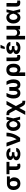

<svg xmlns="http://www.w3.org/2000/svg" viewBox="3211 -4014 1002 7464"><g transform="rotate(-90 3712.0 -282.0)"><path d="M306.4 -513.7Q312.7 -511.6 319.2 -505.7Q325.6 -499.7 332.8 -491.2Q340.7 -478.6 349.3 -468.8Q357.9 -459 370.9 -449.8Q384 -440.5 401 -435.1Q439.7 -422.4 473.7 -393.7Q507.8 -365 528.6 -325.6Q549.4 -286.2 549.4 -242.2V-232.4Q549.4 -164 520.8 -108.9Q492.1 -53.7 437.9 -22Q383.6 9.8 308.3 9.8Q230.3 9.8 173.4 -24.1Q116.5 -58 86.8 -117.1Q57.1 -176.2 57.1 -251V-262.7Q57.1 -335.1 86.6 -391.9Q116.1 -448.8 172.7 -481.2Q229.3 -513.7 306.4 -513.7ZM308.3 -104.4Q343.3 -104.4 364.9 -123.8Q386.4 -143.2 395.9 -175.8Q405.3 -208.5 405.3 -251V-262.7Q405.3 -302.7 395.9 -332.9Q386.4 -363.1 364.4 -381.3Q342.3 -399.5 306.4 -399.5Q270.2 -399.5 246.5 -381.3Q222.8 -363.1 212 -332.6Q201.2 -302.1 201.2 -262.7V-251Q201.2 -208.5 211.7 -175.8Q222.2 -143.2 246.1 -123.8Q270 -104.4 308.3 -104.4ZM586.7 -399.5H306.4V-513.7H586.7Z M1151.5 -417.2H672.6V-530.3H1151.5ZM975.7 -530.3V-159.7Q975.7 -139 981.3 -127Q986.9 -115 996.8 -110.4Q1006.7 -105.8 1021.8 -105.8Q1036.3 -105.8 1047.7 -108Q1059.1 -110.2 1069.3 -113.3L1084.6 -6Q1060.9 2.5 1040.7 6.1Q1020.5 9.8 993.1 9.8Q917.5 9.8 876.4 -33Q835.3 -75.7 835.3 -160.3V-530.3Z M1526.4 -278V-222.4H1451.9Q1424.4 -222.4 1402.1 -215.4Q1379.7 -208.3 1365.7 -193.8Q1351.6 -179.4 1351.6 -158.4Q1351.6 -141.7 1363.6 -127.6Q1375.6 -113.4 1398.2 -105.1Q1420.8 -96.8 1452.1 -96.8Q1500.9 -96.8 1525.8 -111.1Q1550.7 -125.4 1554.3 -153.2H1692.5Q1690.5 -102.2 1658.4 -65.3Q1626.3 -28.5 1574 -9.4Q1521.8 9.8 1459.3 9.8Q1390 9.8 1333.8 -9.5Q1277.5 -28.7 1245.3 -63.7Q1213 -98.6 1213 -144.7Q1213 -183.8 1235.1 -213.7Q1257.2 -243.5 1303.8 -260.8Q1350.4 -278 1421.5 -278ZM1221.7 -384.2Q1222.2 -432.5 1252.5 -467.1Q1282.8 -501.7 1335.9 -519.4Q1389 -537.1 1458.4 -537.1Q1521.2 -537.1 1571.8 -518.2Q1622.4 -499.3 1652.2 -463.8Q1682 -428.3 1684.4 -379.4H1544.6Q1541.7 -405.5 1517.4 -418.5Q1493 -431.4 1451.2 -431.4Q1423.2 -431.4 1402.7 -423.6Q1382.3 -415.8 1371.7 -402.8Q1361.2 -389.8 1360.7 -373.1Q1361.2 -348.8 1385.4 -334.5Q1409.5 -320.2 1451.9 -320.2H1526.4V-257.2H1421.5Q1355.7 -257.2 1311 -275.2Q1266.2 -293.1 1244.2 -321.8Q1222.2 -350.4 1221.7 -384.2Z M1747 -530.3H1897L2027.2 -141.9H2032.5Q2075.2 -210.6 2098.5 -269.6Q2121.8 -328.6 2132.4 -388.7Q2142.9 -448.8 2146.1 -530.3H2286.9Q2284.3 -389.4 2232.5 -253Q2180.7 -116.6 2084.1 0H1946.6Z M2353.4 -265.6Q2353.4 -344.7 2383.8 -406.5Q2414.3 -468.3 2466.9 -502.7Q2519.5 -537.1 2583.9 -537.1Q2648.3 -537.1 2694.4 -504Q2740.5 -470.9 2763.5 -411.9H2806.8L2843 -266.6L2908 0H2795.6L2735.1 -266.6Q2722.6 -332.4 2692.3 -377Q2662 -421.6 2607 -421.6Q2572.6 -421.6 2547 -402.2Q2521.4 -382.8 2507.6 -347.4Q2493.7 -311.9 2493.7 -265.9Q2493.7 -220.3 2507.5 -184.3Q2521.3 -148.3 2545.9 -127.6Q2570.5 -107 2602.3 -107Q2637.5 -107 2665.1 -130.9Q2692.7 -154.8 2709.9 -190.3Q2727 -225.8 2735.1 -263.7L2790.5 -530.3H2901.2L2843 -263.7L2806.8 -121.2H2765.2Q2742.4 -61 2696.2 -25.1Q2650 10.7 2581.8 10.7Q2515.8 10.3 2463.6 -24.8Q2411.4 -60 2382.4 -122.8Q2353.4 -185.5 2353.4 -265.6Z M3222.3 -252.6H3275.3L3431.2 41Q3442.8 63.2 3450.5 72.4Q3458.2 81.5 3467.7 84.2Q3477.2 86.8 3498.2 86.8H3529.2V199.2H3498.2Q3447.8 199.2 3416.2 190.2Q3384.7 181.3 3361.7 159Q3338.7 136.7 3315.5 94.3L3247.7 -35.2L3122.6 199.2H2977.3ZM2998.5 -421.4H2967.5V-532.8H2998.5Q3048.9 -532.8 3080.8 -523.6Q3112.7 -514.4 3135.7 -492Q3158.7 -469.5 3181.8 -425.9L3249.1 -298.2L3375.1 -530.3H3520.4L3280.4 -91H3218.5L3066 -372.6Q3052.6 -397.9 3045.4 -407Q3038.2 -416.1 3029.1 -418.7Q3019.9 -421.4 2998.5 -421.4Z M3753 -263.8Q3753 -214.9 3762.6 -179.2Q3772.2 -143.6 3790.8 -124.3Q3809.3 -105 3834.8 -105Q3857.9 -105 3875.1 -120Q3892.3 -135 3901.5 -164.4Q3910.7 -193.7 3910.7 -235.1V-421.4H4015.8V-249.4Q4015.8 -169.7 3994.7 -111.5Q3973.6 -53.2 3930.8 -21.7Q3888 9.8 3824.1 9.8Q3759.4 9.8 3712 -21.2Q3664.6 -52.2 3639.4 -113.3Q3614.2 -174.5 3614.7 -263.5Q3615.3 -336.8 3635.8 -404.5Q3656.4 -472.2 3695.7 -530.3H3830.2Q3803 -478.5 3785.9 -432.7Q3768.9 -386.8 3761 -346.1Q3753 -305.3 3753 -263.8ZM4357.9 -263.5Q4358.5 -174.5 4333.2 -113.3Q4308 -52.2 4260.9 -21.2Q4213.8 9.8 4148.1 9.8Q4085.2 9.8 4042.2 -21.7Q3999.2 -53.2 3977.8 -111.5Q3956.4 -169.7 3956.4 -249.4V-421.4H4061.5V-235.1Q4061.5 -194.2 4070.9 -164.6Q4080.3 -135 4097.8 -120Q4115.3 -105 4137.4 -105Q4163.3 -105 4181.6 -124.3Q4200 -143.6 4209.6 -179.2Q4219.2 -214.9 4219.2 -263.8Q4219.2 -305.3 4211.4 -346.3Q4203.7 -387.3 4187 -432.9Q4170.2 -478.5 4142 -530.3H4276.5Q4315.8 -472.2 4336.9 -404.3Q4357.9 -336.4 4357.9 -263.5Z M4729 -537.1Q4812.2 -537.1 4865.3 -500.6Q4918.3 -464.2 4942.5 -401.8Q4966.6 -339.4 4966.6 -259.1V-249.3Q4966.6 -171.5 4941.4 -113.2Q4916.1 -54.8 4868.7 -22.5Q4821.2 9.8 4756.3 9.8Q4697.4 9.8 4659.2 -18.9Q4621 -47.6 4599.3 -98.3Q4577.7 -149 4563.8 -224.2L4628.6 -250.4Q4628.6 -212.7 4637.3 -180.6Q4646 -148.4 4667.9 -127.1Q4689.8 -105.8 4727.1 -105.8Q4763.3 -105.8 4785.6 -126.2Q4807.9 -146.6 4817 -178.5Q4826.1 -210.3 4825.5 -249.3V-259.1Q4825.5 -330.1 4801.9 -373.8Q4778.2 -417.5 4725.2 -417.5Q4691.4 -417.5 4669.7 -397.6Q4648 -377.6 4638.3 -343.9Q4628.6 -310.2 4628.6 -267.4L4629.8 197.3H4489.5V-280.2Q4489.5 -362.7 4518.7 -420.3Q4547.9 -478 4602 -507.5Q4656 -537.1 4729 -537.1Z M5208.9 -530.3 5206.8 -164.9Q5207.3 -144.6 5213.6 -132.8Q5219.9 -121 5232.2 -116.1Q5244.5 -111.3 5263.3 -111.3Q5278.4 -111.3 5297.1 -113.4Q5302.4 -114.2 5305 -114.2V-7.4Q5285 -1.2 5263.3 2.5Q5241.7 6.3 5218.1 6.3Q5147.1 6.3 5108.1 -31.1Q5069 -68.4 5068.5 -147.9V-530.3Z M5654.3 -278V-222.4H5579.8Q5552.4 -222.4 5530 -215.4Q5507.6 -208.3 5493.6 -193.8Q5479.6 -179.4 5479.6 -158.4Q5479.6 -141.7 5491.5 -127.6Q5503.5 -113.4 5526.1 -105.1Q5548.7 -96.8 5580 -96.8Q5628.8 -96.8 5653.7 -111.1Q5678.6 -125.4 5682.3 -153.2H5820.5Q5818.5 -102.2 5786.4 -65.3Q5754.2 -28.5 5702 -9.4Q5649.7 9.8 5587.2 9.8Q5517.9 9.8 5461.7 -9.5Q5405.5 -28.7 5373.2 -63.7Q5341 -98.6 5341 -144.7Q5341 -183.8 5363 -213.7Q5385.1 -243.5 5431.7 -260.8Q5478.4 -278 5549.4 -278ZM5349.6 -384.2Q5350.2 -432.5 5380.5 -467.1Q5410.8 -501.7 5463.9 -519.4Q5516.9 -537.1 5586.3 -537.1Q5649.1 -537.1 5699.7 -518.2Q5750.3 -499.3 5780.1 -463.8Q5809.9 -428.3 5812.4 -379.4H5672.5Q5669.7 -405.5 5645.3 -418.5Q5621 -431.4 5579.1 -431.4Q5551.2 -431.4 5530.7 -423.6Q5510.2 -415.8 5499.7 -402.8Q5489.2 -389.8 5488.6 -373.1Q5489.2 -348.8 5513.3 -334.5Q5537.4 -320.2 5579.8 -320.2H5654.3V-257.2H5549.4Q5483.6 -257.2 5438.9 -275.2Q5394.1 -293.1 5372.2 -321.8Q5350.2 -350.4 5349.6 -384.2ZM5573.1 -763.1H5703.1L5622.2 -599.2H5536.9Z M5910.9 -530.3H6055.1V-226.1Q6055.1 -194 6070.1 -168.8Q6085.2 -143.5 6112.4 -129.6Q6139.5 -115.7 6174.3 -115.7Q6209.9 -115.7 6237 -129.6Q6264.1 -143.5 6279.1 -168.8Q6294.2 -194 6293.6 -226.1V-530.3H6438.4V0H6299.2V-75.8H6294.8Q6278.7 -41.4 6246.9 -22.2Q6215.1 -3 6174.2 -3Q6133.7 -3 6101.7 -22.2Q6069.6 -41.4 6053.5 -75.8H6049.6V192.6H5910.9Z M6530.6 -265.6Q6530.6 -344.7 6561.1 -406.5Q6591.5 -468.3 6644.1 -502.7Q6696.7 -537.1 6761.2 -537.1Q6825.5 -537.1 6871.6 -504Q6917.7 -470.9 6940.8 -411.9H6984L7020.2 -266.6L7085.3 0H6972.9L6912.3 -266.6Q6899.9 -332.4 6869.5 -377Q6839.2 -421.6 6784.3 -421.6Q6749.9 -421.6 6724.3 -402.2Q6698.7 -382.8 6684.8 -347.4Q6671 -311.9 6671 -265.9Q6671 -220.3 6684.7 -184.3Q6698.5 -148.3 6723.1 -127.6Q6747.8 -107 6779.5 -107Q6814.8 -107 6842.4 -130.9Q6870 -154.8 6887.1 -190.3Q6904.2 -225.8 6912.3 -263.7L6967.7 -530.3H7078.5L7020.2 -263.7L6984 -121.2H6942.5Q6919.7 -61 6873.5 -25.1Q6827.3 10.7 6759 10.7Q6693.1 10.3 6640.8 -24.8Q6588.6 -60 6559.6 -122.8Q6530.6 -185.5 6530.6 -265.6Z M7327 -530.3 7324.9 -164.9Q7325.5 -144.6 7331.8 -132.8Q7338.1 -121 7350.4 -116.1Q7362.7 -111.3 7381.5 -111.3Q7396.5 -111.3 7415.2 -113.4Q7420.5 -114.2 7423.2 -114.2V-7.4Q7403.1 -1.2 7381.5 2.5Q7359.9 6.3 7336.3 6.3Q7265.3 6.3 7226.3 -31.1Q7187.2 -68.4 7186.7 -147.9V-530.3Z"/></g></svg>

Font: Pretendard GOV Variable
Style: Regular
Weight: 400
Designer: Base glyphs from Inter by Rasmus Andersson; Hangul glyphs from Noto Sans CJK(Source Han Sans) by Jang Soo-young and Kang
Foundry: Kil Hyung-jin
Version: Version 1.307;Glyphs 3.2 (3192)